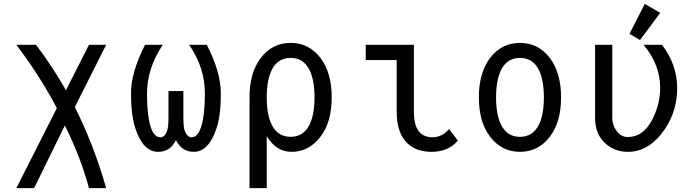

<svg xmlns="http://www.w3.org/2000/svg" viewBox="-20 -766 3556 981"><path d="M63.5 -537.1H164.1Q252 -420.4 316.9 -304.7L434.6 -537.1H522.5L362.3 -218.8Q459.5 -25.9 522.5 195.3H434.6Q391.6 35.2 311.5 -125L154.3 195.3H63.5L270.5 -213.4Q188.5 -371.1 63.5 -537.1Z M721.2 -537.1H811.5Q731 -417 731 -286.1Q731 -210.9 740.7 -155.8Q756.8 -64.5 798.8 -64.5Q820.8 -64.5 832.5 -93.8Q840.8 -114.3 840.8 -163.1V-300.8H917V-163.1Q917 -112.3 925.3 -93.8Q938.5 -64.5 959 -64.5Q1000 -64.5 1017.1 -155.8Q1026.4 -206.1 1026.9 -286.1Q1026.9 -421.9 946.3 -537.1H1036.6Q1108.4 -397.5 1108.4 -289.1Q1108.4 -177.7 1086.9 -112.3Q1046.9 9.8 969.7 9.8Q910.2 9.8 878.9 -49.8Q849.1 9.8 788.1 9.8Q710 9.8 670.9 -112.3Q649.4 -179.7 649.4 -289.1Q649.4 -397 721.2 -537.1Z M1562 -129.9Q1586.9 -181.2 1586.9 -268.6Q1586.9 -356 1562 -407.2Q1531.2 -470.2 1464.8 -470.2Q1398.4 -470.2 1367.7 -407.2Q1342.8 -356 1342.8 -268.6Q1342.8 -181.2 1367.7 -129.9Q1398.4 -66.9 1464.8 -66.9Q1531.2 -66.9 1562 -129.9ZM1254.9 -268.6Q1254.9 -394 1311.5 -468.8Q1370.6 -546.9 1464.8 -546.9Q1559.1 -546.9 1618.2 -468.8Q1674.8 -394 1674.8 -268.6Q1674.8 -143.1 1618.2 -68.4Q1559.1 9.8 1469.2 9.8Q1391.6 9.8 1342.8 -70.3V195.3H1254.9Z M2319.3 -47.4Q2270.5 9.8 2185.1 9.8Q2098.1 9.8 2051.3 -44.9Q2006.8 -96.7 2006.8 -195.8V-459H1848.6V-537.1H2094.7V-195.8Q2094.7 -127.4 2119.6 -95.2Q2143.1 -64.9 2189.9 -64.9Q2239.3 -64.9 2274.4 -106.9Z M2733.9 -129.9Q2758.8 -181.2 2758.8 -268.6Q2758.8 -356 2733.9 -407.2Q2703.1 -470.2 2636.7 -470.2Q2570.3 -470.2 2539.6 -407.2Q2514.6 -356 2514.6 -268.6Q2514.6 -181.2 2539.6 -129.9Q2570.3 -66.9 2636.7 -66.9Q2703.1 -66.9 2733.9 -129.9ZM2483.4 -68.4Q2426.8 -143.1 2426.8 -268.6Q2426.8 -394 2483.4 -468.8Q2542.5 -546.9 2636.7 -546.9Q2731 -546.9 2790 -468.8Q2846.7 -394 2846.7 -268.6Q2846.7 -143.1 2790 -68.4Q2731 9.8 2636.7 9.8Q2542.5 9.8 2483.4 -68.4Z M3020.5 -537.1H3108.4V-163.1Q3108.4 -126 3131.3 -95.9Q3154.3 -65.9 3187.5 -65.9Q3265.1 -65.9 3310.1 -150.4Q3353 -230 3353 -318.4Q3353 -435.5 3268.1 -537.1H3362.3Q3439.9 -436 3439.9 -315.4Q3439.9 -199.2 3377 -106.4Q3297.9 9.8 3188.5 9.8Q3117.7 9.8 3068.4 -37.6Q3020.5 -84 3020.5 -163.1ZM3274.4 -746.1 3353.5 -700.2 3250 -561.5 3196.3 -592.8Z"/></svg>

Font: Consola Mono
Style: Book
Weight: 400
Monospace: yes
Designer: Wojciech Kalinowski "wmk69" (wmk69@o2.pl)
Foundry: Wojciech Kalinowski "wmk69" (wmk69@o2.pl)
Version: Version 2.1.0